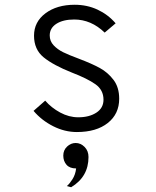

<svg xmlns="http://www.w3.org/2000/svg" viewBox="-20 -543 656 807"><path d="M121 -77 170 -120Q196 -90 233 -70Q270 -50 309 -50Q355 -50 385 -69.5Q415 -89 415 -124Q415 -165 381 -189Q347 -213 282 -238Q204 -269 163.5 -302Q123 -335 123 -393Q123 -451 171 -487Q219 -523 294 -523Q346 -523 390 -502.5Q434 -482 466 -445L420 -406Q363 -461 292 -461Q245 -461 217 -443Q189 -425 189 -394Q189 -370 205.5 -352.5Q222 -335 245.5 -323.5Q269 -312 312 -296Q365 -276 399 -257.5Q433 -239 457 -207.5Q481 -176 481 -128Q481 -64 433 -26Q385 12 303 12Q252 12 203.5 -12.5Q155 -37 121 -77ZM261 239Q272 230 284.5 210.5Q297 191 300 165Q273 165 259.5 149.5Q246 134 246 111Q246 88 262 73Q278 58 298 58Q319 58 335.5 74.5Q352 91 352 117Q352 200 279 244Z"/></svg>

Font: Overpass Mono Light
Style: Regular
Weight: 300
Monospace: yes
Designer: Delve Withrington, Dave Bailey
Foundry: Delve Fonts
Version: Version 1.000;DELV;Overpass